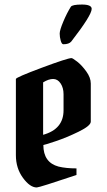

<svg xmlns="http://www.w3.org/2000/svg" viewBox="-20 -826 470 846"><path d="M295 -570Q300 -570 320 -554.5Q340 -539 360 -511.5Q380 -484 380 -458V-290Q380 -272 327 -246Q274 -220 224.5 -203.5Q175 -187 171 -187Q171 -110 238 -92Q271 -84 317 -84V-55Q153 0 142 0Q112 0 81 -42.5Q50 -85 50 -142V-478Q50 -485 164 -527.5Q278 -570 295 -570ZM170 -463V-232Q260 -257 260 -340V-411Q260 -439 247 -458.5Q234 -478 214 -478Q194 -478 170 -463ZM292 -796Q298 -806 341 -806Q384 -806 384 -787Q384 -759 294 -643Q284 -631 259 -631Q252 -631 247.5 -647Q243 -663 243 -678Q243 -693 259 -731Q275 -769 292 -796Z"/></svg>

Font: Pirata One
Style: Regular
Weight: 400
Designer: Rodrigo Fuenzalida, Nicolas Massi
Foundry: Rodrigo Fuenzalida, Nicolas Massi
Version: Version 1.001